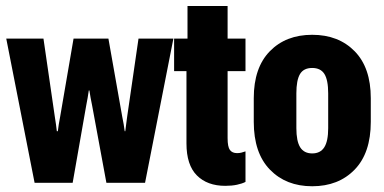

<svg xmlns="http://www.w3.org/2000/svg" viewBox="-20 -614 1289 645"><path d="M1 -484.4 96.2 0H224.1L269.5 -258.8Q272 -270.5 274.4 -285.2Q276.9 -299.8 278.3 -310.1H280.3Q281.7 -299.8 284.4 -285.2Q287.1 -270.5 289.6 -258.8L337.4 0H467.3L562.5 -484.4H445.3L407.2 -222.2Q405.3 -208.5 403.8 -196.5Q402.3 -184.6 400.9 -173.3H398.9Q397.5 -184.6 395.5 -196.5Q393.6 -208.5 390.6 -222.2L344.2 -484.4H227.1L182.1 -222.2Q179.2 -208.5 177.5 -196.5Q175.8 -184.6 174.3 -173.3H170.9Q169.9 -184.6 168 -196.5Q166 -208.5 164.1 -222.2L126 -484.4Z M564.9 -375H804.7V-484.4H564.9ZM606.4 -132.3Q606.4 -59.6 641.4 -24.7Q676.3 10.3 736.8 10.3Q758.8 10.3 776.1 6.6Q793.5 2.9 804.7 -2.9V-105.5Q797.4 -103 791 -101.3Q784.7 -99.6 776.4 -99.6Q760.3 -99.6 752.4 -110.1Q744.6 -120.6 744.6 -149.9V-593.8H609.9V-455.6L606.4 -445.3Z M832.5 -204.6Q832.5 -100.1 886.7 -44.2Q940.9 11.7 1028.8 11.7Q1117.2 11.7 1171.4 -44.2Q1225.6 -100.1 1225.6 -204.6V-284.2Q1225.6 -386.7 1171.4 -441.9Q1117.2 -497.1 1028.8 -497.1Q940.4 -497.1 886.5 -441.9Q832.5 -386.7 832.5 -284.2ZM975.6 -300.3Q975.6 -344.7 987.8 -365.2Q1000 -385.7 1028.8 -385.7Q1057.1 -385.7 1069.8 -365.5Q1082.5 -345.2 1082.5 -300.3V-183.6Q1082.5 -139.6 1069.3 -119.1Q1056.2 -98.6 1028.8 -98.6Q1001.5 -98.6 988.5 -119.1Q975.6 -139.6 975.6 -183.6Z"/></svg>

Font: Roboto Flex
Style: wght 700 wdth 25 opsz 34 GRAD 0.00 slnt 0.00 XTRA 468 XOPQ 96 YOPQ 79 YTLC 514 YTUC 712 YTAS 750 YTDE -203.00 YTFI 738
Weight: 700
Width: 1
Designer: Berlow after Robertson
Foundry: Google
Version: Version 3.100